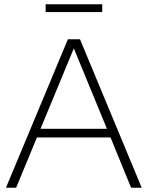

<svg xmlns="http://www.w3.org/2000/svg" viewBox="-20 -885 695 905"><path d="M8 0 300 -700H357L648 0H598L501 -237H154L56 0ZM171 -278H484L328 -657ZM195 -828V-865H462V-828Z"/></svg>

Font: Red Hat Display VF
Style: Regular
Weight: 300
Designer: Pentagram, MCKL
Foundry: Pentagram, MCKL
Version: Version 1.023